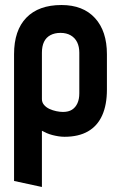

<svg xmlns="http://www.w3.org/2000/svg" viewBox="-20 -528 479 765"><path d="M406 -171V-312Q406 -404 358.5 -456Q311 -508 225 -508Q134 -508 85 -457.5Q36 -407 36 -312V193L147 217V-7Q156 -2 166.5 2.5Q177 7 188.5 10Q200 13 212.5 15Q225 17 237 17Q293 17 330.5 -4.5Q368 -26 387 -68Q406 -110 406 -171ZM296 -318V-156Q296 -133 288.5 -116.5Q281 -100 267 -91Q253 -82 231 -82Q219 -82 204.5 -85Q190 -88 177 -94Q164 -100 155.5 -110Q147 -120 147 -133V-318Q147 -344 155.5 -361.5Q164 -379 181 -388Q198 -397 221 -397Q245 -397 262 -387Q279 -377 287.5 -359.5Q296 -342 296 -318Z"/></svg>

Font: Advent Pro
Style: Bold
Weight: 700
Designer: VivaRado, Andreas Kalpakidis
Foundry: VivaRado, Andreas Kalpakidis
Version: Version 3.000